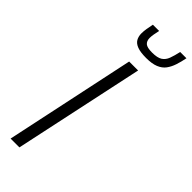

<svg xmlns="http://www.w3.org/2000/svg" viewBox="-293 -928 955 955"><g transform="rotate(45 185.0 -450.5)"><path d="M34 0 180 -688H243L96 0ZM227 -760Q187 -760 164.5 -768.5Q142 -777 133 -793Q124 -809 124 -830Q124 -846 127 -864Q130 -882 134 -901H178Q174 -884 171.5 -869Q169 -854 169 -843Q169 -822 181.5 -811Q194 -800 229 -800Q266 -800 284 -811.5Q302 -823 310.5 -846Q319 -869 326 -901H370Q364 -870 355.5 -844.5Q347 -819 333 -800Q319 -781 293.5 -770.5Q268 -760 227 -760Z"/></g></svg>

Font: Saira SemiCondensed Light
Style: Italic
Weight: 300
Width: 4
Italic angle: -12°
Designer: Hector Gatti with collaboration of the Omnibus-Type team
Foundry: Omnibus-Type
Version: Version 1.101